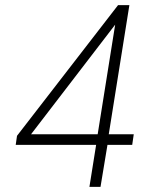

<svg xmlns="http://www.w3.org/2000/svg" viewBox="-20 -725 589 745"><path d="M327 0 353 -163H41L46 -198L438 -705H482L402 -204H499L493 -163H397L370 0ZM359 -204 430 -649H442L92 -193L89 -204Z"/></svg>

Font: Nunito Sans 10pt SemiCondensed ExtraLight
Style: Italic
Weight: 250
Width: 4
Italic angle: -9°
Designer: Vernon Adams
Foundry: Vernon Adams
Version: Version 3.101;gftools[0.9.27]